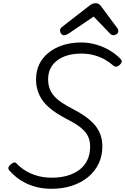

<svg xmlns="http://www.w3.org/2000/svg" viewBox="-20 -1154 776 1193"><path d="M301 19Q251 19 210.5 9Q170 -1 137.5 -17.5Q105 -34 80 -54.5Q55 -75 37 -96Q29 -107 33 -115.5Q37 -124 47 -133Q59 -143 68 -144.5Q77 -146 85 -136Q107 -113 138.5 -93.5Q170 -74 211 -62Q252 -50 302 -50Q355 -50 398.5 -62.5Q442 -75 474 -99.5Q506 -124 523 -160Q540 -196 540 -243Q540 -275 530 -299.5Q520 -324 500.5 -344Q481 -364 454 -381Q427 -398 392 -416Q361 -432 333 -450Q305 -468 281.5 -489Q258 -510 241 -535Q224 -560 214 -591.5Q204 -623 204 -661Q204 -712 223.5 -753.5Q243 -795 280.5 -825.5Q318 -856 369.5 -873Q421 -890 485 -890Q535 -890 581 -876Q627 -862 664.5 -839Q702 -816 728 -789Q738 -779 736 -769.5Q734 -760 723 -750Q713 -741 703 -740Q693 -739 685 -746Q660 -768 630.5 -784.5Q601 -801 564.5 -811Q528 -821 485 -821Q439 -821 401.5 -810.5Q364 -800 336.5 -779.5Q309 -759 294 -729.5Q279 -700 279 -662Q279 -629 288.5 -603.5Q298 -578 316.5 -557Q335 -536 364 -516.5Q393 -497 432 -477Q475 -455 509 -431Q543 -407 567 -379.5Q591 -352 603.5 -318.5Q616 -285 616 -244Q616 -186 593 -137.5Q570 -89 527.5 -54Q485 -19 427.5 0Q370 19 301 19ZM378 -935Q367 -935 360 -944.5Q353 -954 353 -963Q353 -971 355.5 -975.5Q358 -980 362 -984L532 -1116Q544 -1126 554 -1130Q564 -1134 576 -1134Q586 -1134 594 -1129Q602 -1124 609 -1114L709 -979Q713 -974 714 -969Q715 -964 715 -960Q715 -949 704.5 -942Q694 -935 686 -935Q678 -935 671.5 -939Q665 -943 660 -949L562 -1051L404 -944Q397 -940 390.5 -937.5Q384 -935 378 -935Z"/></svg>

Font: Playwrite DK Loopet Light
Style: Regular
Weight: 300
Version: Version 1.003